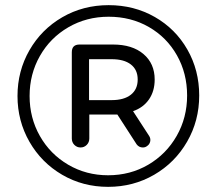

<svg xmlns="http://www.w3.org/2000/svg" viewBox="-20 -723 842 746"><path d="M402 -703Q501 -703 581.5 -657Q662 -611 708 -530.5Q754 -450 754 -352Q754 -254 707 -172.5Q660 -91 579 -44Q498 3 400 3Q302 3 221.5 -44Q141 -91 94.5 -172Q48 -253 48 -350Q48 -447 94.5 -528Q141 -609 222 -656Q303 -703 402 -703ZM400 -42Q486 -42 556 -83Q626 -124 666.5 -195Q707 -266 707 -352Q707 -438 667.5 -508Q628 -578 558.5 -618Q489 -658 402 -658Q316 -658 245.5 -617Q175 -576 135 -505.5Q95 -435 95 -350Q95 -265 135 -194.5Q175 -124 245 -83Q315 -42 400 -42ZM259 -520Q259 -550 289 -550H419Q494 -550 537.5 -513Q581 -476 581 -414Q581 -369 559 -337Q537 -305 497 -291L560 -194Q566 -184 563.5 -173Q561 -162 552 -156Q545 -150 535 -150Q520 -150 511 -162L436 -278H327V-185Q327 -170 317 -160Q307 -150 293 -150Q279 -150 269 -160Q259 -170 259 -185ZM414 -334Q462 -334 488.5 -355Q515 -376 515 -414Q515 -452 488.5 -472.5Q462 -493 414 -493H326V-334Z"/></svg>

Font: Sepalumica Med
Style: Regular
Weight: 500
Designer: Julieta Ulanovsky
Foundry: Julieta Ulanovsky
Version: Version 7.200